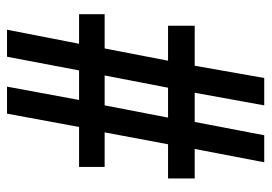

<svg xmlns="http://www.w3.org/2000/svg" viewBox="-130 -624 754 533"><g transform="rotate(90 246.5 -357.0)"><path d="M62 0 101 -200H19V-271H114L148 -447H51V-521H162L196 -714H272L237 -521H318L355 -714H430L393 -521H475V-447H380L347 -271H443V-200H332L295 0H220L257 -200H175L137 0ZM189 -271H272L306 -447H223Z"/></g></svg>

Font: Noto Serif Hebrew Condensed ExtraBold
Style: Regular
Weight: 800
Width: 3
Designer: Monotype Design Team
Foundry: Monotype Imaging Inc.
Version: Version 2.004; ttfautohint (v1.8.4.7-5d5b)